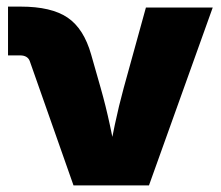

<svg xmlns="http://www.w3.org/2000/svg" viewBox="-20 -564 671 584"><path d="M203.6 0 70.8 -377.4Q67.9 -386.2 60.3 -390.9Q52.7 -395.5 41.5 -395.5H4.4V-543.9H43Q136.2 -543.9 185.5 -510.5Q234.9 -477.1 257.3 -397.9L286.1 -296.9Q301.8 -241.7 314 -184.8Q326.2 -127.9 338.9 -63H305.2Q317.4 -127.9 329.3 -184.8Q341.3 -241.7 356.4 -296.9L423.8 -541H627L433.1 0Z"/></svg>

Font: Inter 17pt Black
Style: Regular
Weight: 900
Version: Version 4.001;git-66647c0bb